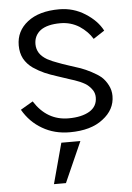

<svg xmlns="http://www.w3.org/2000/svg" viewBox="-55 -584 599 872"><g transform="rotate(-5 244.5 -148.5)"><path d="M155.3 246.1Q168 200.2 205.1 61.5Q226.6 61.5 292 61.5Q271.5 107.4 210 246.1Q196.3 246.1 155.3 246.1ZM35.2 -103.5Q49.8 -111.3 91.8 -136.7Q149.4 -45.9 248 -45.9Q307.6 -45.9 343.8 -67.4Q378.9 -88.9 378.9 -129.9Q378.9 -147.5 370.1 -162.1Q361.3 -175.8 350.6 -184.6Q340.8 -194.3 314.5 -206.1Q288.1 -216.8 270.5 -221.7Q253.9 -227.5 214.8 -240.2Q180.7 -251 156.2 -261.7Q131.8 -272.5 105.5 -290Q79.1 -308.6 64.5 -335Q50.8 -361.3 50.8 -395.5Q50.8 -460.9 103.5 -502Q156.2 -543 248 -543Q312.5 -543 366.2 -508.8Q419.9 -474.6 443.4 -428.7Q426.8 -418 392.6 -395.5Q372.1 -429.7 334 -455.1Q294.9 -479.5 248 -479.5Q188.5 -479.5 157.2 -457Q127 -433.6 127 -394.5Q127 -372.1 138.7 -353.5Q150.4 -335.9 173.8 -322.3Q198.2 -309.6 218.8 -302.7Q238.3 -294.9 271.5 -284.2Q299.8 -275.4 322.3 -267.6Q343.8 -259.8 370.1 -246.1Q396.5 -232.4 414.1 -217.8Q431.6 -202.1 443.4 -178.7Q455.1 -156.2 455.1 -129.9Q455.1 -67.4 399.4 -25.4Q344.7 17.6 248 17.6Q177.7 17.6 123 -14.6Q68.4 -45.9 35.2 -103.5Z"/></g></svg>

Font: Gothic A1
Style: Regular
Weight: 400
Designer: HanYang I&C Co.,Ltd.
Version: Version 2.50